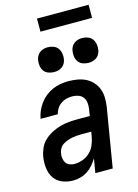

<svg xmlns="http://www.w3.org/2000/svg" viewBox="-136 -996 773 1078"><g transform="rotate(-15 250.0 -457.5)"><path d="M153 8Q120 8 90.5 -3.5Q61 -15 43.5 -40Q26 -65 22 -98Q18 -131 23 -163Q27 -188 38 -213Q49 -238 69 -256.5Q89 -275 113.5 -287.5Q138 -300 163.5 -307Q189 -314 214.5 -316Q240 -318 265 -318H335L341 -357Q344 -375 342 -393Q340 -411 330 -424.5Q320 -438 303 -444Q286 -450 268 -450Q251 -450 234 -446Q217 -442 202 -431.5Q187 -421 177.5 -406Q168 -391 164 -374H64Q68 -397 77.5 -419Q87 -441 101.5 -460.5Q116 -480 135.5 -495.5Q155 -511 177 -520.5Q199 -530 222 -534Q245 -538 268 -538Q294 -538 320.5 -533.5Q347 -529 369 -518Q391 -507 408 -488.5Q425 -470 434 -446Q443 -422 443.5 -395.5Q444 -369 440 -342L383 0H282L296 -83Q285 -64 270 -46.5Q255 -29 236 -16.5Q217 -4 195.5 2Q174 8 153 8ZM183 -80Q206 -80 230 -88.5Q254 -97 272.5 -114.5Q291 -132 301 -155Q311 -178 315 -202L320 -231H265Q251 -231 237 -230Q223 -229 209.5 -226.5Q196 -224 182 -219Q168 -214 155.5 -206.5Q143 -199 135 -186Q127 -173 125 -159Q122 -144 124 -129Q126 -114 133.5 -102.5Q141 -91 154.5 -85.5Q168 -80 183 -80ZM406 -608Q389 -608 373 -614Q357 -620 347.5 -633Q338 -646 335.5 -663Q333 -680 336 -697Q338 -709 344 -720Q350 -731 360.5 -738.5Q371 -746 382.5 -749Q394 -752 406 -752Q423 -752 439 -746Q455 -740 464.5 -727Q474 -714 477 -697Q480 -680 477 -663Q475 -651 469 -640Q463 -629 452.5 -621.5Q442 -614 430 -611Q418 -608 406 -608ZM206 -608Q189 -608 173 -614Q157 -620 147.5 -633Q138 -646 135.5 -663Q133 -680 136 -697Q138 -709 144 -720Q150 -731 160.5 -738.5Q171 -746 182.5 -749Q194 -752 206 -752Q223 -752 239 -746Q255 -740 264.5 -727Q274 -714 277 -697Q280 -680 277 -663Q275 -651 269 -640Q263 -629 252.5 -621.5Q242 -614 230 -611Q218 -608 206 -608ZM190 -847V-923H490V-847Z"/></g></svg>

Font: Iosevka Curly Semibold Oblique
Style: Regular
Weight: 600
Italic angle: -9°
Monospace: yes
Designer: Belleve Invis
Foundry: Belleve Invis
Version: Version 11.1.0; ttfautohint (v1.8.3)